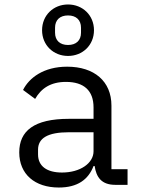

<svg xmlns="http://www.w3.org/2000/svg" viewBox="-20 -826 640 858"><path d="M550 0V-70H478V-354C478 -463 401 -528 280 -528C175 -528 110 -478 83 -424L137 -384C164 -431 206 -460 275 -460C354 -460 398 -422 398 -346V-295H288C132 -295 66 -241 66 -145C66 -48 135 12 243 12C327 12 375 -24 398 -84H403C410 -36 432 0 495 0ZM257 -55C190 -55 150 -83 150 -136V-157C150 -208 192 -235 288 -235H398V-150C398 -97 339 -55 257 -55ZM284 -576C349 -576 400 -624 400 -691C400 -758 349 -806 284 -806C219 -806 168 -758 168 -691C168 -624 219 -576 284 -576ZM284 -625C248 -625 226 -645 226 -680V-702C226 -737 248 -757 284 -757C320 -757 342 -737 342 -702V-680C342 -645 320 -625 284 -625Z"/></svg>

Font: IBM Mono
Style: Regular
Weight: 400
Monospace: yes
Designer: Mike Abbink, Paul van der Laan, Pieter van Rosmalen
Foundry: Bold Monday
Version: Version 2.3